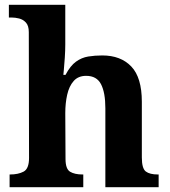

<svg xmlns="http://www.w3.org/2000/svg" viewBox="-20 -780 707 800"><path d="M20 0V-53H22Q56 -53 78.5 -65Q101 -77 101 -122L100 -646Q100 -673 88 -686Q76 -699 59.5 -703Q43 -707 29 -707H17V-760H252V-595Q252 -569 250 -539.5Q248 -510 246 -489Q244 -468 244 -468H253Q273 -506 296.5 -523Q320 -540 347.5 -544.5Q375 -549 406 -549Q483 -549 527 -503Q571 -457 571 -356V-124Q571 -78 587.5 -65.5Q604 -53 638 -53H641V0H419V-329Q419 -394 401 -429Q383 -464 339 -464Q306 -464 287 -442.5Q268 -421 260 -385.5Q252 -350 252 -309L253 -118Q253 -76 272 -64.5Q291 -53 324 -53H327V0Z"/></svg>

Font: Noto Serif Thai
Style: Bold
Weight: 700
Designer: Monotype Design Team
Foundry: Monotype Imaging Inc.
Version: Version 2.002; ttfautohint (v1.8.4.7-5d5b)